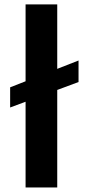

<svg xmlns="http://www.w3.org/2000/svg" viewBox="-20 -832 394 852"><path d="M25 -355V-444.5L328.5 -563.5V-468ZM93.5 0V-812.5H234V0Z"/></svg>

Font: Merriweather Sans SemiBold
Style: Regular
Weight: 600
Designer: Eben Sorkin
Foundry: Eben Sorkin
Version: Version 2.001